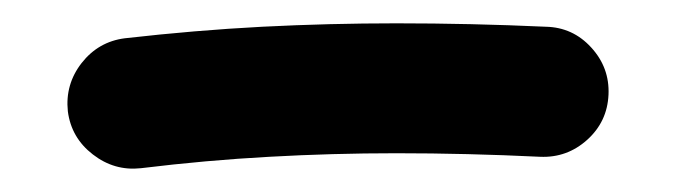

<svg xmlns="http://www.w3.org/2000/svg" viewBox="-20 -303 574 163"><path d="M37.6 -208.5Q35.2 -231.4 49.3 -249.5Q63.5 -267.6 85.9 -270.5Q145.5 -277.3 202.6 -280.3Q259.8 -283.2 316.4 -283.2Q379.9 -283.2 443.4 -280.3Q466.3 -279.8 481.9 -262.7Q497.6 -245.6 496.6 -222.7Q495.6 -199.7 478.5 -184.3Q461.4 -168.9 438.5 -169.9Q376.5 -172.9 316.4 -172.9Q262.2 -172.9 208.7 -169.9Q155.3 -167 99.6 -160.2Q77.1 -157.7 58.8 -171.9Q40.5 -186 37.6 -208.5Z"/></svg>

Font: Mikhak SemiBold
Style: Regular
Weight: 600
Designer: Amin Abedi
Version: Version 3.3